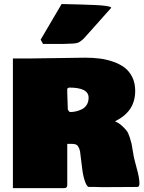

<svg xmlns="http://www.w3.org/2000/svg" viewBox="-20 -966 725 966"><path d="M184.6 -766.6 290 -945.8 383.8 -943.4Q387.7 -943.4 399.2 -942.9Q410.6 -942.4 424.1 -941.9Q437.5 -941.4 453.9 -940.9Q470.2 -940.4 485.1 -939.2Q500 -938 512.2 -936.3Q524.4 -934.6 532 -932.1Q539.6 -929.7 539.6 -926.8L407.2 -778.3Q398.9 -769 391.4 -763.2Q383.8 -757.3 378.2 -753.9Q372.6 -750.5 362.8 -748.8Q353 -747.1 347.4 -746.8Q341.8 -746.6 326.4 -746.1Q311 -745.6 301.8 -745.1H196.3ZM44.9 -671.9H135.7Q177.7 -671.9 270 -673.8Q362.3 -675.8 408.2 -675.8Q447.8 -675.8 482.2 -671.4Q516.6 -667 550 -655.3Q583.5 -643.6 607.2 -625.5Q630.9 -607.4 645.5 -577.9Q660.2 -548.3 660.2 -509.8Q660.2 -456.5 635.3 -418.9Q610.4 -381.3 558.6 -355.5Q579.1 -346.7 594.2 -332.5Q609.4 -318.4 617.4 -308.1Q625.5 -297.9 633.1 -273.7Q640.6 -249.5 642.1 -241.9Q643.6 -234.4 648.4 -204.6Q649.9 -197.8 650.4 -194.3Q652.3 -174.8 667 -122.8Q681.6 -70.8 681.6 -43Q681.6 -25.4 670.9 -25.4Q641.6 -25.4 582.3 -24.9Q522.9 -24.4 494.1 -24.4Q482.4 -25.4 459 -25.4H425.8Q416 -28.3 406.7 -55.7Q397.5 -83 393.6 -117.2L382.8 -204.1Q379.9 -214.8 378.2 -219.5Q376.5 -224.1 372.1 -230.7Q367.7 -237.3 360.1 -239.7Q352.5 -242.2 340.8 -242.2H318.4V-46.9Q318.4 -45.4 318.4 -42.2Q318.4 -39.1 318.4 -37.8Q318.4 -36.6 318.4 -34.2Q318.4 -31.7 317.9 -30.5Q317.4 -29.3 316.9 -27.3Q316.4 -25.4 315.7 -24.7Q314.9 -23.9 313.7 -22.7Q312.5 -21.5 310.8 -21Q309.1 -20.5 306.9 -20Q304.7 -19.5 301.8 -19.5H44.9ZM321.3 -414.1Q322.3 -413.1 324.2 -409.9Q326.2 -406.7 328.1 -404.8Q330.1 -402.8 332 -402.3Q346.7 -402.3 361.3 -405.5Q376 -408.7 391.4 -416Q406.7 -423.3 416.3 -438.5Q425.8 -453.6 425.8 -474.6Q425.8 -525.4 328.1 -525.4Q318.4 -522.9 318.4 -517.6V-499Q318.4 -484.9 319.8 -456.5Q321.3 -428.2 321.3 -414.1Z"/></svg>

Font: Bowlby One SC
Style: Regular
Weight: 400
Width: 1
Version: Version 1.2